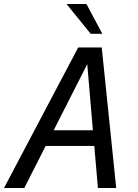

<svg xmlns="http://www.w3.org/2000/svg" viewBox="-46 -935 684 955"><path d="M441 0 423 -209H181L75 0H-26L343 -699H460L532 0ZM221 -287H416L388 -616ZM285 -915H384L463 -767H405Z"/></svg>

Font: Fragment Mono
Style: Italic
Weight: 400
Italic angle: -12°
Designer: Wei Huang based on Nimbus Sans by URW Studio, based on Helvetica by Max Miedinger.
Foundry: Wei Huang
Version: Version 1.011; ttfautohint (v1.8.4.7-5d5b)